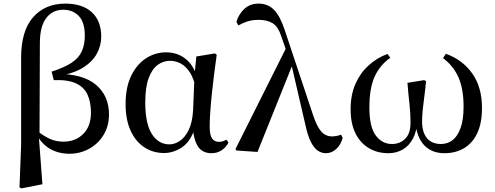

<svg xmlns="http://www.w3.org/2000/svg" viewBox="-20 -833 2745 1064"><path d="M88 205 97 -28V-513Q97 -662 163.5 -737.5Q230 -813 342 -813Q437 -813 489 -765Q541 -717 541 -630Q541 -580 516 -534.5Q491 -489 436.5 -456Q382 -423 293 -411V-424Q440 -424 512 -363Q584 -302 584 -199Q584 -134 553.5 -84.5Q523 -35 473 -8Q423 19 365 19Q304 19 256.5 -8.5Q209 -36 177 -97H174L184 -110Q218 -81 254 -64.5Q290 -48 331 -48Q399 -48 441.5 -91Q484 -134 484 -208Q484 -267 465 -308.5Q446 -350 401 -371Q356 -392 278 -389L266 -436Q335 -458 375.5 -484.5Q416 -511 433 -548Q450 -585 450 -635Q450 -709 417 -744Q384 -779 330 -779Q272 -779 237 -734Q202 -689 201 -599L199 -89L195 -79L215 188L99 211Z M889 15Q828 15 779.5 -17Q731 -49 703.5 -109.5Q676 -170 676 -256Q676 -350 707.5 -414Q739 -478 790 -510.5Q841 -543 900 -543Q969 -543 1016.5 -500Q1064 -457 1081 -372H1088L1067 -336Q1055 -396 1033 -430.5Q1011 -465 982.5 -480.5Q954 -496 922 -496Q885 -496 854 -473.5Q823 -451 804 -400.5Q785 -350 785 -265Q785 -148 821.5 -90.5Q858 -33 919 -33Q948 -33 976.5 -52Q1005 -71 1025.5 -112.5Q1046 -154 1050 -221L1058 -417L1068 -520L1171 -537L1181 -529Q1173 -475 1166 -418.5Q1159 -362 1153.5 -308.5Q1148 -255 1145 -209.5Q1142 -164 1142 -132Q1142 -85 1155 -66Q1168 -47 1193 -47Q1207 -47 1216.5 -50.5Q1226 -54 1235 -59L1246 -43Q1234 -18 1209.5 -1Q1185 16 1152 16Q1105 16 1080 -17Q1055 -50 1048 -127L1062 -129Q1037 -49 989 -17Q941 15 889 15Z M1290 1 1285 -7 1571 -578 1604 -482 1407 9ZM1786 16Q1763 16 1742 2.5Q1721 -11 1703 -46Q1685 -81 1671 -147L1594 -479L1591 -481L1540 -628Q1522 -685 1491.5 -704Q1461 -723 1414 -723Q1378 -723 1350.5 -714Q1323 -705 1301 -692L1290 -712Q1304 -757 1335.5 -785Q1367 -813 1413 -813Q1464 -813 1498 -779Q1532 -745 1558 -666L1714 -198Q1730 -150 1746 -124Q1762 -98 1780 -87.5Q1798 -77 1820 -77Q1830 -77 1844.5 -79.5Q1859 -82 1870 -87L1879 -69Q1869 -31 1843.5 -7.5Q1818 16 1786 16Z M2132 16Q2071 16 2023.5 -12.5Q1976 -41 1949.5 -95Q1923 -149 1923 -228Q1923 -307 1949.5 -367.5Q1976 -428 2022 -470Q2068 -512 2127 -534L2143 -513Q2084 -471 2055.5 -407Q2027 -343 2027 -237Q2027 -129 2062.5 -82Q2098 -35 2152 -35Q2196 -35 2225.5 -64Q2255 -93 2255 -153Q2255 -205 2249 -257.5Q2243 -310 2238 -374L2331 -389L2341 -383Q2338 -347 2332.5 -306.5Q2327 -266 2323 -228Q2319 -190 2319 -161Q2319 -100 2346 -67.5Q2373 -35 2424 -35Q2460 -35 2488 -56.5Q2516 -78 2532.5 -124Q2549 -170 2549 -243Q2549 -339 2521 -403.5Q2493 -468 2435 -511L2451 -535Q2543 -502 2597 -426Q2651 -350 2651 -235Q2651 -151 2625 -95.5Q2599 -40 2552 -12Q2505 16 2443 16Q2372 16 2330 -29Q2288 -74 2280 -165H2292Q2290 -105 2268.5 -65Q2247 -25 2212 -4.5Q2177 16 2132 16Z"/></svg>

Font: Noto Serif KR SemiBold
Style: Regular
Weight: 600
Designer: Ryoko NISHIZUKA 西塚涼子 (kana & ideographs); Frank Grießhammer (Latin, Greek & Cyrillic); Wenlong ZHANG 张文龙 (bopomofo); San
Foundry: Adobe
Version: Version 2.003-H1;hotconv 1.1.1;makeotfexe 2.6.0